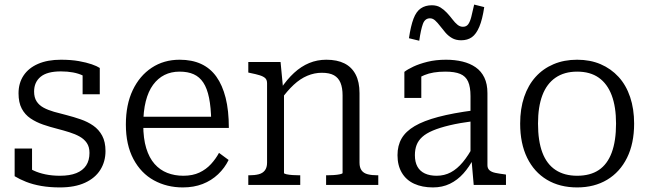

<svg xmlns="http://www.w3.org/2000/svg" viewBox="-20 -808 2836 839"><path d="M371 -140Q371 -166 359.5 -183Q348 -200 328.5 -211Q309 -222 283.5 -230Q258 -238 231 -245Q199 -253 168.5 -263.5Q138 -274 113.5 -290.5Q89 -307 75 -333.5Q61 -360 61 -400Q61 -445 83 -478Q105 -511 146.5 -529Q188 -547 246 -547Q291 -547 324.5 -541Q358 -535 381 -527Q404 -519 416 -511V-396H341V-495Q349 -494 355 -491Q361 -488 365 -483.5Q369 -479 371 -471.5Q373 -464 373 -455Q361 -469 342 -478Q323 -487 299 -491.5Q275 -496 246 -496Q186 -496 157.5 -472.5Q129 -449 129 -408Q129 -382 140 -365Q151 -348 170.5 -337.5Q190 -327 216 -319.5Q242 -312 271 -305Q302 -297 332.5 -286.5Q363 -276 387.5 -259Q412 -242 426.5 -215Q441 -188 441 -148Q441 -102 418.5 -66Q396 -30 351.5 -9.5Q307 11 242 11Q197 11 160 4.5Q123 -2 94 -13.5Q65 -25 44 -38V-159H120V-29Q108 -35 101 -42.5Q94 -50 91 -57Q88 -64 87.5 -72Q87 -80 88 -87Q105 -73 127.5 -62.5Q150 -52 179 -46Q208 -40 242 -40Q285 -40 313.5 -51.5Q342 -63 356.5 -85Q371 -107 371 -140Z M606 -263Q606 -203 619 -160.5Q632 -118 655.5 -91.5Q679 -65 711 -52.5Q743 -40 781 -40Q822 -40 851.5 -54Q881 -68 902 -91Q923 -114 937 -140L979 -109Q962 -74 933 -46.5Q904 -19 865.5 -4Q827 11 779 11Q709 11 652.5 -20Q596 -51 563 -113Q530 -175 530 -264Q530 -351 560 -414Q590 -477 643 -512Q696 -547 765 -547Q819 -547 859 -528.5Q899 -510 925.5 -473Q952 -436 966 -380.5Q980 -325 980 -249H586V-298H926L903 -279Q902 -339 893.5 -380.5Q885 -422 868.5 -447Q852 -472 826.5 -483.5Q801 -495 765 -495Q728 -495 699 -480.5Q670 -466 649 -437.5Q628 -409 617 -365.5Q606 -322 606 -263Z M1065 0V-42H1069Q1093 -42 1110.5 -46.5Q1128 -51 1137.5 -63.5Q1147 -76 1147 -97V-444Q1147 -459 1139 -466.5Q1131 -474 1115 -479Q1099 -484 1074 -489L1065 -491V-537H1206L1217 -422L1221 -416V-52Q1221 -49 1232 -46.5Q1243 -44 1259 -43Q1275 -42 1288 -42H1292V0ZM1633 0H1405V-42H1409Q1422 -42 1438 -43Q1454 -44 1465.5 -46.5Q1477 -49 1477 -52V-391Q1477 -424 1468 -446Q1459 -468 1439.5 -479Q1420 -490 1386 -490Q1354 -490 1323 -477Q1292 -464 1263.5 -437.5Q1235 -411 1207 -372L1206 -419Q1234 -461 1265 -489.5Q1296 -518 1331 -532.5Q1366 -547 1406 -547Q1453 -547 1485 -531Q1517 -515 1534 -482.5Q1551 -450 1551 -401V-97Q1551 -76 1560 -63.5Q1569 -51 1587 -46.5Q1605 -42 1629 -42H1633Z M2051 -326V-279Q1989 -271 1945 -260.5Q1901 -250 1871.5 -237.5Q1842 -225 1825 -209.5Q1808 -194 1800.5 -174.5Q1793 -155 1793 -130Q1793 -100 1804 -80Q1815 -60 1836.5 -50Q1858 -40 1888 -40Q1922 -40 1950 -55Q1978 -70 2002.5 -99.5Q2027 -129 2049 -171L2051 -118Q2031 -79 2005 -50Q1979 -21 1946 -5Q1913 11 1872 11Q1825 11 1790 -5Q1755 -21 1736 -53Q1717 -85 1717 -130Q1717 -172 1735 -203Q1753 -234 1792 -257Q1831 -280 1895 -297Q1959 -314 2051 -326ZM2050 0 2040 -115 2036 -120V-388Q2036 -428 2025.5 -451.5Q2015 -475 1991 -485Q1967 -495 1926 -495Q1871 -495 1835 -480Q1799 -465 1780 -446Q1778 -453 1780.5 -460.5Q1783 -468 1789 -474.5Q1795 -481 1803 -485.5Q1811 -490 1821 -491V-380H1747V-494Q1761 -505 1786.5 -517Q1812 -529 1848 -538Q1884 -547 1929 -547Q1968 -547 2001 -539Q2034 -531 2058.5 -514Q2083 -497 2096.5 -469Q2110 -441 2110 -401V-86Q2110 -72 2119 -64Q2128 -56 2145 -52.5Q2162 -49 2186 -46L2191 -45V0ZM1995 -632Q1972 -632 1955.5 -641.5Q1939 -651 1926.5 -665.5Q1914 -680 1903 -694.5Q1892 -709 1881.5 -718.5Q1871 -728 1859 -728Q1837 -728 1828 -703.5Q1819 -679 1812 -630L1767 -641Q1775 -695 1787 -726.5Q1799 -758 1819 -771.5Q1839 -785 1867 -785Q1889 -785 1904.5 -775.5Q1920 -766 1933 -752Q1946 -738 1957 -723.5Q1968 -709 1979 -700Q1990 -691 2003 -691Q2018 -691 2026 -702Q2034 -713 2039.5 -734.5Q2045 -756 2052 -788L2096 -777Q2088 -723 2074.5 -691Q2061 -659 2042 -645.5Q2023 -632 1995 -632Z M2751 -268Q2751 -181 2720 -118.5Q2689 -56 2633 -22.5Q2577 11 2502 11Q2426 11 2370 -22.5Q2314 -56 2283.5 -118.5Q2253 -181 2253 -268Q2253 -333 2270.5 -384.5Q2288 -436 2320.5 -472Q2353 -508 2399 -527.5Q2445 -547 2502 -547Q2559 -547 2604.5 -527.5Q2650 -508 2683 -472Q2716 -436 2733.5 -384Q2751 -332 2751 -268ZM2331 -268Q2331 -192 2350 -141.5Q2369 -91 2407.5 -65.5Q2446 -40 2502 -40Q2559 -40 2596.5 -65Q2634 -90 2653 -141Q2672 -192 2672 -268Q2672 -341 2653 -391.5Q2634 -442 2596.5 -468.5Q2559 -495 2502 -495Q2446 -495 2407.5 -468.5Q2369 -442 2350 -391.5Q2331 -341 2331 -268Z"/></svg>

Font: Roboto Serif SemiCondensed Light
Style: Regular
Weight: 300
Width: 4
Designer: Greg Gazdowicz
Foundry: Commercial Type
Version: Version 1.007